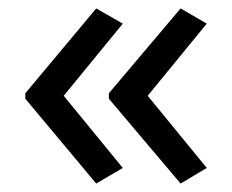

<svg xmlns="http://www.w3.org/2000/svg" viewBox="-20 -491 549 455"><path d="M40 -270 208 -471 271 -435 131 -264 271 -93 208 -56 40 -257ZM238 -270 408 -471 470 -435 330 -264 470 -93 408 -56 238 -257Z"/></svg>

Font: Noto IKEA Simplified Chinese
Style: Regular
Weight: 400
Designer: Monotype Design Team
Foundry: Monotype Imaging Inc.
Version: Version 1.100